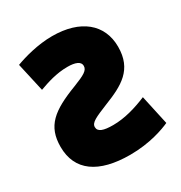

<svg xmlns="http://www.w3.org/2000/svg" viewBox="-144 -662 755 801"><g transform="rotate(-30 233.5 -262.0)"><path d="M255 -109C312 -109 370 -127 420 -148L451 -6C422 7 351 34 255 34C103 34 19 -25 19 -140C19 -240 73 -283 196 -330C252 -352 272 -363 272 -385C272 -406 247 -415 211 -415C156 -415 110 -399 71 -385L40 -523C80 -538 150 -558 219 -558C355 -558 436 -491 436 -382C436 -272 366 -235 272 -198C211 -173 184 -162 184 -140C184 -117 209 -109 255 -109Z"/></g></svg>

Font: Repo ExtraBold
Style: Bold
Weight: 700
Designer: Stefan Peev
Foundry: Context Ltd
Version: Version 1.502